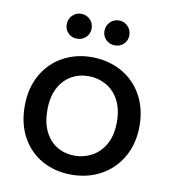

<svg xmlns="http://www.w3.org/2000/svg" viewBox="-79 -751 737 827"><g transform="rotate(10 290.0 -338.0)"><path d="M39 -250Q39 -327 71.5 -385.5Q104 -444 161 -475.5Q218 -507 288 -507Q359 -507 417 -475.5Q475 -444 508 -385.5Q541 -327 541 -250Q541 -173 507.5 -114.5Q474 -56 416.5 -24.5Q359 7 288 7Q216 7 159.5 -24.5Q103 -56 71 -114Q39 -172 39 -250ZM442 -250Q442 -307 421 -346Q400 -385 364.5 -404.5Q329 -424 288 -424Q247 -424 213 -404.5Q179 -385 158.5 -346Q138 -307 138 -250Q138 -193 158 -154Q178 -115 212 -95.5Q246 -76 288 -76Q328 -76 363.5 -95.5Q399 -115 420.5 -154Q442 -193 442 -250ZM156 -628Q156 -651 172 -667Q188 -683 210 -683Q233 -683 249 -667Q265 -651 265 -628Q265 -605 249 -589.5Q233 -574 210 -574Q187 -574 171.5 -589.5Q156 -605 156 -628ZM321 -628Q321 -651 337 -667Q353 -683 376 -683Q398 -683 414 -667Q430 -651 430 -628Q430 -605 414.5 -589.5Q399 -574 376 -574Q353 -574 337 -589.5Q321 -605 321 -628Z"/></g></svg>

Font: AF Albert Sans Medium
Style: Regular
Weight: 500
Designer: Andreas Rasmussen
Foundry: a.Foundry
Version: Version 1.300;Glyphs 3.2 (3231)